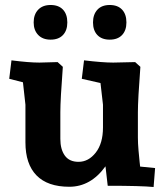

<svg xmlns="http://www.w3.org/2000/svg" viewBox="-20 -745 662 770"><path d="M308 -429 317 -503Q392 -494 434 -494L522 -496L543 -477Q533 -345 533 -295V-193Q533 -171 535.5 -142Q538 -113 540 -95L542 -77L602 -71L596 5Q547 0 412 0L403 -78Q344 4 258 4Q171 4 126.5 -41.5Q82 -87 82 -174V-325L72 -415L17 -429L26 -503Q96 -494 138 -494L211 -496L232 -477Q222 -345 222 -295V-188Q222 -146 240 -121Q258 -96 295 -96Q335 -96 364 -133Q393 -170 393 -234V-325L383 -412ZM250 -655Q250 -623 232.5 -604.5Q215 -586 183 -586Q151 -586 133 -605Q115 -624 115 -655Q115 -687 133 -706Q151 -725 183 -725Q215 -725 232.5 -706.5Q250 -688 250 -655ZM487 -655Q487 -623 469.5 -604.5Q452 -586 420 -586Q388 -586 370.5 -604.5Q353 -623 353 -655Q353 -687 370.5 -706Q388 -725 420 -725Q452 -725 469.5 -706.5Q487 -688 487 -655Z"/></svg>

Font: Andada
Style: Bold
Weight: 700
Designer: Carolina Giovagnoli
Foundry: Carolina Giovagnoli
Version: Version 1.003